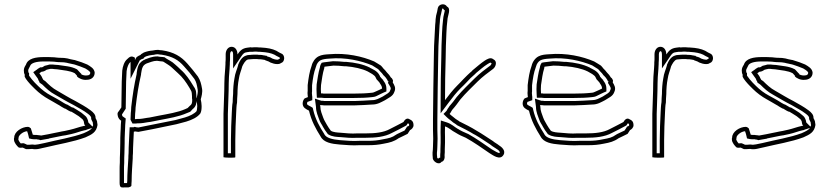

<svg xmlns="http://www.w3.org/2000/svg" viewBox="-20 -719 3794 878"><path d="M44 -80C44 -67 58 -51 65 -45C72 -42 78 -44 84 -44C88 -42 93 -40 99 -37C108 -37 117 -37 127 -38C149 -33 170 -42 188 -45C249 -60 315 -70 371 -91C400 -104 421 -114 426 -148C425 -151 425 -154 425 -156C424 -158 424 -160 424 -163C423 -168 420 -173 417 -179C418 -194 407 -205 395 -214C371 -232 351 -242 325 -257C297 -271 270 -288 242 -304C221 -315 203 -332 187 -348L178 -354C177 -357 175 -359 174 -361C171 -370 165 -377 160 -384C163 -386 167 -389 170 -391C179 -391 186 -395 193 -400L205 -403H206C207 -403 208 -404 210 -404H220C223 -404 226 -403 228 -403C233 -403 237 -402 242 -402C272 -397 300 -396 322 -384C326 -380 329 -376 332 -373V-370C339 -361 359 -352 376 -354C397 -354 413 -366 413 -387C411 -406 394 -415 379 -424C363 -431 344 -438 326 -443C323 -444 321 -445 318 -445L303 -448C294 -451 283 -453 273 -454C266 -454 257 -455 247 -455L237 -456L228 -457C220 -457 211 -458 203 -458H180C144 -458 108 -452 99 -424C95 -417 92 -413 90 -405C90 -403 89 -401 89 -398C89 -390 90 -383 93 -378V-368C98 -356 116 -336 125 -327L140 -312C158 -294 181 -277 203 -265L224 -253C236 -245 250 -239 261 -231L275 -223L279 -222L294 -213L302 -209L307 -208C316 -202 325 -198 333 -192C341 -188 350 -179 358 -173C361 -169 364 -164 364 -158C365 -156 365 -154 365 -151C367 -149 368 -147 370 -145C367 -144 366 -143 363 -143C340 -138 324 -131 302 -126L275 -120C267 -119 258 -117 249 -115C233 -111 215 -109 200 -105L167 -99L165 -100C162 -100 158 -101 154 -101C150 -102 146 -102 142 -102C139 -102 135 -102 130 -103C128 -112 123 -124 121 -132C118 -135 114 -138 108 -139C80 -139 45 -117 45 -90C44 -87 43 -83 44 -80ZM64 -80V-84L65 -87V-90C65 -99 83 -117 104 -119C107 -111 109 -104 110 -99L113 -86L126 -83C133 -82 139 -82 142 -82H149L152 -81H154C154 -81 158 -80 160 -80L164 -78L204 -85L205 -86C218 -89 237 -92 254 -96C262 -98 271 -99 277 -100H278L306 -106C329 -111 347 -119 366 -123C375 -124 376 -126 376 -126L401 -134C395 -125 383 -119 363 -110C310 -90 244 -80 184 -65C162 -61 145 -55 131 -58H128H125C118 -57 110 -57 104 -57C99 -60 95 -61 93 -62L89 -64H84C79 -64 76 -63 75 -63C69 -69 64 -79 64 -80ZM109 -397C109 -399 109 -399 110 -402C111 -405 112 -407 116 -414L117 -416L118 -418C122 -430 143 -438 180 -438H203C209 -438 218 -437 227 -437L235 -436L246 -435H247C255 -435 264 -434 272 -434C282 -433 290 -431 297 -429H298L316 -425H317C318 -425 319 -424 320 -424H321C337 -419 356 -412 370 -406C387 -396 392 -391 393 -386C392 -379 389 -374 376 -374H375H374C368 -373 357 -376 352 -379V-381L346 -387C345 -388 341 -393 336 -398L334 -400L332 -402C304 -417 273 -417 245 -422H244H242C241 -422 235 -423 229 -423C228 -423 225 -424 220 -424H210C203 -424 203 -423 203 -423C196 -421 202 -422 200 -422L184 -418L181 -416C175 -412 173 -411 170 -411H164L159 -408C155 -406 151 -403 149 -401L132 -389L144 -372C150 -364 154 -359 155 -355V-353L156 -352C158 -349 159 -347 159 -347L161 -341L174 -332C191 -315 209 -298 232 -286C260 -270 288 -253 316 -239C343 -223 361 -215 383 -198C395 -189 397 -183 397 -180V-175L399 -170C401 -165 403 -162 404 -160C404 -158 405 -152 405 -152C405 -151 406 -147 406 -147C405 -143 404 -142 403 -140L384 -159C383 -171 377 -181 374 -185L372 -187L370 -189C364 -193 355 -203 344 -209C333 -217 325 -220 318 -225L315 -227L309 -228L304 -231L287 -241L283 -242L272 -248C259 -257 245 -264 235 -270L213 -282C192 -293 171 -309 154 -326L139 -341C132 -348 118 -365 113 -373V-384L110 -388C110 -388 109 -392 109 -397Z M518 -193C520 -177 528 -171 534 -167C533 -155 532 -143 532 -131C532 -124 531 -117 531 -111C530 -96 530 -80 530 -65C530 -50 529 -35 529 -20C528 -5 528 10 528 24C527 37 527 49 527 60V117C527 126 528 138 538 138C541 139 545 138 549 138H567C576 136 581 133 581 129C581 125 581 119 582 109C582 75 585 39 587 5C587 -3 587 -10 588 -18C588 -51 591 -85 592 -117C594 -117 596 -117 598 -118C602 -117 607 -117 613 -116L676 -128C712 -135 749 -143 787 -151L832 -163C858 -171 882 -182 896 -200C901 -209 902 -221 902 -234C902 -244 900 -255 898 -265C901 -275 907 -297 904 -313C900 -336 896 -352 885 -369C870 -389 854 -409 837 -428C808 -461 775 -481 721 -489C715 -489 709 -490 703 -491C696 -491 687 -490 678 -488C664 -487 651 -484 638 -479C633 -476 629 -473 625 -471L623 -468C617 -466 611 -462 605 -458C601 -453 599 -448 597 -444V-455C581 -466 572 -459 561 -448C549 -438 541 -416 539 -396C537 -363 536 -330 536 -297C536 -274 535 -251 535 -228L523 -210C519 -207 516 -200 518 -193ZM538 -195V-196L555 -222V-228C555 -250 556 -273 556 -297C556 -329 557 -362 559 -394C561 -412 569 -429 574 -433H575V-434L577 -436V-359L615 -435L619 -443C624 -447 627 -448 629 -449L636 -451L639 -456C643 -458 646 -460 647 -461C658 -465 668 -467 679 -468H681H682C689 -470 696 -471 701 -471C707 -470 712 -469 719 -469C769 -461 796 -445 822 -415C839 -397 855 -377 869 -358C878 -344 880 -332 884 -309C886 -300 882 -280 879 -271L877 -266L878 -261C880 -251 882 -241 882 -234C882 -223 880 -214 879 -211C869 -199 849 -189 826 -182L782 -170C743 -162 708 -155 672 -148L613 -136C606 -137 604 -137 603 -137L596 -139L591 -137H573L572 -118C571 -87 568 -52 568 -19C567 -8 567 -3 567 4C565 38 562 75 562 108C562 113 561 115 561 118H549H547V117V60C547 49 547 38 548 26V25V24C548 10 548 -5 549 -19V-20C549 -34 550 -49 550 -65C550 -80 550 -96 551 -110V-111C551 -115 552 -122 552 -131C552 -142 553 -153 554 -165L555 -177L545 -184C541 -187 539 -186 538 -195ZM577 -171 586 -154H598C604 -154 608 -155 608 -155H614C628 -155 644 -158 655 -160C664 -161 671 -162 680 -164L710 -170C751 -178 797 -185 835 -202L850 -208L861 -220C877 -232 879 -248 879 -263V-264L878 -271V-279C878 -287 877 -291 877 -293C877 -312 864 -325 864 -326V-327L863 -328C848 -353 830 -380 807 -400C798 -409 789 -417 781 -424C766 -439 749 -445 738 -453L733 -457L726 -458C726 -458 720 -459 714 -459C707 -460 705 -460 702 -461H700H698C674 -461 655 -451 645 -448H644L643 -447C633 -443 619 -434 613 -419C607 -406 607 -393 605 -385V-383V-381C593 -328 587 -288 580 -229V-228V-227C580 -219 579 -211 578 -201V-200V-199C578 -193 577 -185 577 -176ZM598 -199C599 -209 600 -218 600 -227C607 -286 613 -326 625 -378V-381C627 -391 628 -403 632 -411C635 -420 644 -426 651 -429C664 -433 680 -441 698 -441C703 -440 708 -440 712 -439C716 -439 719 -438 723 -438C724 -438 725 -437 726 -437H727C740 -428 756 -420 767 -409C776 -401 785 -393 793 -385C815 -366 831 -343 846 -318C849 -311 857 -302 857 -293C857 -288 858 -284 858 -279V-270L859 -263C859 -248 857 -241 848 -235L838 -225L827 -220C793 -205 748 -198 706 -190L676 -184C668 -182 660 -181 652 -180C640 -178 625 -175 614 -175H608C605 -175 601 -174 598 -174C598 -174 597 -176 597 -176C597 -183 598 -191 598 -199Z M1002 0C1006 1 1015 2 1027 2H1033C1047 2 1056 2 1056 0V-78C1056 -120 1058 -162 1060 -203C1061 -220 1061 -236 1064 -250C1064 -262 1065 -275 1066 -289C1066 -311 1068 -338 1072 -357C1075 -380 1083 -396 1088 -416C1093 -426 1102 -444 1114 -447C1118 -447 1122 -448 1126 -448C1130 -448 1135 -449 1140 -449H1154C1160 -448 1165 -448 1171 -448C1174 -448 1177 -447 1179 -447C1183 -446 1187 -446 1191 -445L1194 -443C1198 -442 1203 -440 1208 -438L1217 -433C1227 -429 1237 -426 1247 -426C1255 -426 1261 -427 1265 -431C1283 -435 1285 -467 1267 -474L1257 -479C1240 -491 1220 -497 1195 -500C1187 -501 1179 -501 1171 -502C1165 -502 1160 -502 1154 -503C1146 -503 1138 -503 1131 -502C1130 -502 1128 -503 1127 -503C1121 -502 1116 -502 1111 -501C1087 -498 1077 -486 1066 -470C1066 -488 1057 -505 1039 -505C1022 -505 1012 -488 1012 -471V-456C1012 -449 1012 -441 1011 -433V-426C1011 -420 1010 -414 1010 -408C1009 -395 1008 -382 1007 -368C1007 -359 1006 -349 1006 -339C1006 -294 1003 -245 1002 -198ZM1022 -18V-198C1023 -244 1026 -293 1026 -339C1026 -347 1027 -358 1027 -367C1028 -381 1029 -393 1030 -406V-407V-408C1030 -412 1031 -418 1031 -426V-432C1032 -444 1032 -449 1032 -456V-471C1032 -482 1038 -485 1039 -485C1041 -485 1046 -484 1046 -470V-406L1082 -459C1092 -474 1096 -479 1113 -481H1114H1115C1117 -481 1115 -481 1120 -482H1132H1134C1138 -483 1146 -483 1152 -483C1160 -482 1165 -482 1170 -482C1181 -481 1186 -481 1193 -480C1216 -477 1232 -472 1245 -463L1247 -462L1259 -456C1260 -455 1260 -452 1259 -450L1255 -449L1252 -446H1247C1241 -446 1234 -448 1226 -451L1217 -456L1215 -457C1211 -458 1205 -460 1202 -461L1199 -464H1196C1189 -466 1185 -466 1184 -466L1181 -467H1180C1179 -467 1176 -468 1171 -468C1165 -468 1161 -468 1157 -469H1156H1140C1132 -469 1127 -468 1126 -468C1119 -468 1115 -467 1114 -467H1112L1109 -466C1083 -460 1074 -433 1070 -425L1069 -423V-421C1065 -404 1055 -385 1052 -360C1048 -339 1046 -312 1046 -290C1045 -276 1044 -264 1044 -252C1041 -236 1041 -220 1040 -204C1038 -163 1036 -121 1036 -78V-18H1033H1027Z M1364 -246C1364 -226 1380 -220 1393 -213C1404 -166 1424 -130 1446 -95C1460 -67 1497 -61 1534 -58C1562 -56 1592 -53 1623 -55H1662C1690 -55 1711 -57 1735 -62C1763 -67 1782 -72 1803 -87C1817 -94 1831 -100 1844 -107C1848 -113 1852 -119 1855 -124C1862 -127 1871 -136 1871 -146C1871 -162 1864 -169 1854 -173C1840 -183 1830 -170 1825 -161C1805 -151 1784 -139 1763 -129C1734 -113 1696 -109 1653 -109H1614C1586 -107 1562 -110 1538 -112C1522 -113 1504 -114 1493 -121C1487 -129 1480 -139 1475 -148C1469 -160 1463 -167 1458 -181C1453 -196 1445 -212 1445 -231L1444 -239C1447 -238 1451 -238 1454 -238C1459 -237 1463 -237 1466 -237H1600C1628 -238 1655 -239 1682 -241C1707 -241 1723 -252 1741 -261C1757 -272 1776 -278 1783 -298C1792 -317 1783 -330 1776 -342C1777 -345 1777 -348 1777 -352C1774 -359 1771 -363 1768 -364C1763 -373 1757 -380 1749 -388C1745 -394 1739 -400 1733 -406C1730 -410 1726 -415 1722 -419C1712 -425 1702 -432 1691 -438C1638 -461 1563 -478 1486 -471C1468 -470 1451 -469 1436 -461C1421 -453 1409 -436 1405 -418C1395 -391 1391 -363 1387 -330V-304C1386 -297 1386 -290 1387 -283C1387 -280 1388 -278 1388 -275L1373 -269C1368 -264 1364 -255 1364 -246ZM1384 -246C1384 -248 1385 -251 1386 -253L1408 -261V-275C1408 -280 1407 -283 1407 -283V-284V-286C1406 -291 1406 -296 1407 -301V-303V-329C1411 -363 1415 -387 1424 -411V-412L1425 -414C1428 -427 1436 -438 1445 -443C1455 -448 1468 -450 1487 -451C1560 -458 1632 -441 1682 -420C1691 -415 1700 -408 1709 -403C1712 -400 1715 -397 1717 -394L1718 -393L1719 -392C1725 -386 1730 -381 1732 -377L1733 -375L1735 -374C1742 -367 1747 -361 1751 -354L1754 -347H1757L1754 -340L1759 -332C1767 -318 1769 -316 1765 -307L1764 -306V-305C1761 -295 1751 -291 1731 -278C1711 -268 1700 -261 1682 -261H1681C1655 -259 1627 -258 1600 -257H1466C1463 -257 1461 -257 1458 -258H1456H1454H1450L1420 -268L1425 -230C1425 -206 1435 -187 1439 -174C1445 -156 1452 -150 1457 -139C1463 -128 1470 -118 1477 -109L1479 -106L1482 -104C1500 -93 1522 -93 1537 -92C1560 -90 1586 -87 1615 -89H1653C1697 -89 1739 -93 1772 -111C1795 -122 1815 -133 1834 -143L1839 -146L1842 -151C1843 -152 1844 -154 1845 -155L1847 -154C1851 -152 1851 -154 1851 -146C1851 -145 1848 -142 1847 -142L1841 -140L1838 -134L1830 -122C1818 -116 1807 -112 1794 -105L1793 -104L1791 -103C1773 -90 1759 -87 1731 -82C1708 -77 1689 -75 1662 -75H1622C1593 -73 1564 -76 1536 -78C1498 -81 1472 -89 1464 -104L1463 -105V-106C1441 -140 1422 -174 1412 -218L1410 -226L1402 -231C1385 -240 1384 -240 1384 -246ZM1428 -290 1429 -272H1451C1459 -271 1459 -271 1461 -271H1600C1627 -271 1658 -272 1682 -275C1697 -276 1703 -281 1706 -282C1717 -287 1727 -293 1735 -296L1747 -301V-314C1747 -336 1733 -350 1733 -350L1732 -354L1729 -356C1728 -357 1726 -360 1721 -365L1720 -367H1719L1718 -369V-370L1716 -374C1705 -396 1682 -403 1672 -409V-410H1671C1641 -425 1603 -433 1564 -436H1563H1555C1537 -438 1522 -439 1505 -439H1504H1502C1488 -437 1475 -436 1461 -434L1451 -432L1446 -423C1444 -418 1443 -414 1443 -411C1435 -385 1432 -357 1428 -333V-332C1427 -319 1427 -304 1428 -290ZM1448 -292C1447 -305 1447 -318 1448 -330C1452 -356 1455 -383 1463 -408C1463 -410 1463 -412 1464 -414C1477 -416 1490 -417 1505 -419C1521 -419 1536 -418 1554 -416H1562C1599 -413 1636 -405 1662 -392C1674 -385 1692 -377 1698 -365V-364C1701 -357 1704 -353 1707 -351C1710 -348 1712 -345 1715 -342C1719 -333 1727 -328 1727 -314C1718 -310 1709 -305 1699 -301C1694 -299 1687 -295 1681 -295C1655 -292 1627 -291 1600 -291H1461C1460 -291 1457 -291 1454 -292Z M1958 -21C1958 -13 1958 -5 1959 2V5C1961 20 1987 38 1999 21C2011 19 2015 3 2013 -10C2013 -14 2014 -18 2014 -23V-37C2014 -46 2015 -56 2015 -67V-92C2015 -105 2014 -121 2015 -141C2034 -135 2044 -122 2064 -112C2078 -103 2095 -95 2110 -89C2148 -68 2183 -43 2218 -19C2233 -10 2266 16 2282 -10C2295 -30 2273 -48 2261 -55C2253 -62 2243 -66 2234 -74C2210 -89 2185 -107 2160 -121C2135 -137 2106 -151 2080 -164L2078 -166C2074 -168 2069 -172 2064 -175C2055 -183 2044 -190 2036 -198C2041 -203 2044 -212 2049 -218C2061 -231 2075 -250 2085 -264C2109 -293 2138 -320 2165 -347C2185 -367 2212 -387 2235 -404C2247 -413 2256 -439 2236 -448C2223 -459 2207 -448 2197 -442C2179 -430 2162 -415 2145 -401C2142 -399 2140 -397 2138 -394C2131 -388 2124 -382 2117 -375L2099 -357C2091 -348 2082 -339 2072 -329C2051 -308 2033 -285 2015 -261C2015 -325 2016 -393 2018 -455C2018 -474 2019 -492 2019 -509C2021 -549 2021 -591 2026 -627C2026 -646 2045 -679 2024 -689C2014 -706 1986 -701 1982 -682L1979 -666C1975 -654 1973 -642 1972 -631C1972 -624 1971 -615 1970 -605C1968 -576 1967 -540 1965 -509C1965 -494 1964 -478 1964 -461C1962 -370 1961 -267 1960 -172V-126C1960 -111 1961 -98 1961 -85C1961 -72 1960 -61 1960 -50C1960 -40 1959 -30 1958 -21ZM1978 -20C1979 -31 1980 -39 1980 -50C1980 -60 1981 -71 1981 -85C1981 -99 1980 -112 1980 -126V-172C1981 -267 1982 -370 1984 -461C1984 -477 1985 -493 1985 -508C1987 -540 1988 -575 1990 -603C1991 -614 1992 -623 1992 -630C1993 -640 1995 -650 1998 -660V-661L2002 -678C2002 -678 2001 -678 2002 -679C2005 -681 2007 -679 2007 -679L2010 -674L2014 -672C2014 -665 2007 -647 2006 -628C2001 -589 2001 -549 1999 -510V-509C1999 -493 1998 -474 1998 -455C1996 -392 1995 -325 1995 -261V-201L2031 -249C2049 -273 2066 -295 2086 -315C2096 -325 2106 -334 2114 -343L2131 -361C2137 -367 2144 -373 2151 -379L2153 -381L2155 -383L2156 -384L2157 -385L2158 -386C2175 -400 2192 -415 2208 -425C2216 -430 2221 -433 2223 -433L2225 -431L2228 -430C2228 -427 2224 -421 2223 -420C2200 -403 2173 -383 2151 -361C2124 -334 2095 -307 2070 -277L2069 -276C2059 -262 2045 -244 2034 -232V-231C2026 -221 2022 -212 2022 -212L2008 -198L2022 -184C2032 -174 2044 -167 2051 -160L2052 -159L2054 -158C2057 -156 2062 -153 2066 -150L2068 -148L2071 -146C2097 -133 2125 -119 2149 -104H2150C2173 -91 2199 -73 2222 -58C2235 -47 2243 -44 2248 -40L2249 -39L2251 -38C2265 -30 2266 -23 2265 -21L2264 -19C2261 -18 2243 -27 2229 -36C2194 -60 2159 -85 2120 -107H2119L2117 -108C2103 -114 2087 -121 2075 -129H2074L2073 -130C2058 -138 2047 -152 2021 -160L1996 -168L1995 -142C1994 -121 1995 -104 1995 -92V-67C1995 -57 1994 -47 1994 -37V-23C1994 -21 1993 -17 1993 -10V-8V-7V2L1987 3L1984 7C1982 6 1980 3 1979 2V1V-1C1978 -6 1978 -13 1978 -20Z M2370 -246C2370 -226 2386 -220 2399 -213C2410 -166 2430 -130 2452 -95C2466 -67 2503 -61 2540 -58C2568 -56 2598 -53 2629 -55H2668C2696 -55 2717 -57 2741 -62C2769 -67 2788 -72 2809 -87C2823 -94 2837 -100 2850 -107C2854 -113 2858 -119 2861 -124C2868 -127 2877 -136 2877 -146C2877 -162 2870 -169 2860 -173C2846 -183 2836 -170 2831 -161C2811 -151 2790 -139 2769 -129C2740 -113 2702 -109 2659 -109H2620C2592 -107 2568 -110 2544 -112C2528 -113 2510 -114 2499 -121C2493 -129 2486 -139 2481 -148C2475 -160 2469 -167 2464 -181C2459 -196 2451 -212 2451 -231L2450 -239C2453 -238 2457 -238 2460 -238C2465 -237 2469 -237 2472 -237H2606C2634 -238 2661 -239 2688 -241C2713 -241 2729 -252 2747 -261C2763 -272 2782 -278 2789 -298C2798 -317 2789 -330 2782 -342C2783 -345 2783 -348 2783 -352C2780 -359 2777 -363 2774 -364C2769 -373 2763 -380 2755 -388C2751 -394 2745 -400 2739 -406C2736 -410 2732 -415 2728 -419C2718 -425 2708 -432 2697 -438C2644 -461 2569 -478 2492 -471C2474 -470 2457 -469 2442 -461C2427 -453 2415 -436 2411 -418C2401 -391 2397 -363 2393 -330V-304C2392 -297 2392 -290 2393 -283C2393 -280 2394 -278 2394 -275L2379 -269C2374 -264 2370 -255 2370 -246ZM2390 -246C2390 -248 2391 -251 2392 -253L2414 -261V-275C2414 -280 2413 -283 2413 -283V-284V-286C2412 -291 2412 -296 2413 -301V-303V-329C2417 -363 2421 -387 2430 -411V-412L2431 -414C2434 -427 2442 -438 2451 -443C2461 -448 2474 -450 2493 -451C2566 -458 2638 -441 2688 -420C2697 -415 2706 -408 2715 -403C2718 -400 2721 -397 2723 -394L2724 -393L2725 -392C2731 -386 2736 -381 2738 -377L2739 -375L2741 -374C2748 -367 2753 -361 2757 -354L2760 -347H2763L2760 -340L2765 -332C2773 -318 2775 -316 2771 -307L2770 -306V-305C2767 -295 2757 -291 2737 -278C2717 -268 2706 -261 2688 -261H2687C2661 -259 2633 -258 2606 -257H2472C2469 -257 2467 -257 2464 -258H2462H2460H2456L2426 -268L2431 -230C2431 -206 2441 -187 2445 -174C2451 -156 2458 -150 2463 -139C2469 -128 2476 -118 2483 -109L2485 -106L2488 -104C2506 -93 2528 -93 2543 -92C2566 -90 2592 -87 2621 -89H2659C2703 -89 2745 -93 2778 -111C2801 -122 2821 -133 2840 -143L2845 -146L2848 -151C2849 -152 2850 -154 2851 -155L2853 -154C2857 -152 2857 -154 2857 -146C2857 -145 2854 -142 2853 -142L2847 -140L2844 -134L2836 -122C2824 -116 2813 -112 2800 -105L2799 -104L2797 -103C2779 -90 2765 -87 2737 -82C2714 -77 2695 -75 2668 -75H2628C2599 -73 2570 -76 2542 -78C2504 -81 2478 -89 2470 -104L2469 -105V-106C2447 -140 2428 -174 2418 -218L2416 -226L2408 -231C2391 -240 2390 -240 2390 -246ZM2434 -290 2435 -272H2457C2465 -271 2465 -271 2467 -271H2606C2633 -271 2664 -272 2688 -275C2703 -276 2709 -281 2712 -282C2723 -287 2733 -293 2741 -296L2753 -301V-314C2753 -336 2739 -350 2739 -350L2738 -354L2735 -356C2734 -357 2732 -360 2727 -365L2726 -367H2725L2724 -369V-370L2722 -374C2711 -396 2688 -403 2678 -409V-410H2677C2647 -425 2609 -433 2570 -436H2569H2561C2543 -438 2528 -439 2511 -439H2510H2508C2494 -437 2481 -436 2467 -434L2457 -432L2452 -423C2450 -418 2449 -414 2449 -411C2441 -385 2438 -357 2434 -333V-332C2433 -319 2433 -304 2434 -290ZM2454 -292C2453 -305 2453 -318 2454 -330C2458 -356 2461 -383 2469 -408C2469 -410 2469 -412 2470 -414C2483 -416 2496 -417 2511 -419C2527 -419 2542 -418 2560 -416H2568C2605 -413 2642 -405 2668 -392C2680 -385 2698 -377 2704 -365V-364C2707 -357 2710 -353 2713 -351C2716 -348 2718 -345 2721 -342C2725 -333 2733 -328 2733 -314C2724 -310 2715 -305 2705 -301C2700 -299 2693 -295 2687 -295C2661 -292 2633 -291 2606 -291H2467C2466 -291 2463 -291 2460 -292Z M2963 0C2967 1 2976 2 2988 2H2994C3008 2 3017 2 3017 0V-78C3017 -120 3019 -162 3021 -203C3022 -220 3022 -236 3025 -250C3025 -262 3026 -275 3027 -289C3027 -311 3029 -338 3033 -357C3036 -380 3044 -396 3049 -416C3054 -426 3063 -444 3075 -447C3079 -447 3083 -448 3087 -448C3091 -448 3096 -449 3101 -449H3115C3121 -448 3126 -448 3132 -448C3135 -448 3138 -447 3140 -447C3144 -446 3148 -446 3152 -445L3155 -443C3159 -442 3164 -440 3169 -438L3178 -433C3188 -429 3198 -426 3208 -426C3216 -426 3222 -427 3226 -431C3244 -435 3246 -467 3228 -474L3218 -479C3201 -491 3181 -497 3156 -500C3148 -501 3140 -501 3132 -502C3126 -502 3121 -502 3115 -503C3107 -503 3099 -503 3092 -502C3091 -502 3089 -503 3088 -503C3082 -502 3077 -502 3072 -501C3048 -498 3038 -486 3027 -470C3027 -488 3018 -505 3000 -505C2983 -505 2973 -488 2973 -471V-456C2973 -449 2973 -441 2972 -433V-426C2972 -420 2971 -414 2971 -408C2970 -395 2969 -382 2968 -368C2968 -359 2967 -349 2967 -339C2967 -294 2964 -245 2963 -198ZM2983 -18V-198C2984 -244 2987 -293 2987 -339C2987 -347 2988 -358 2988 -367C2989 -381 2990 -393 2991 -406V-407V-408C2991 -412 2992 -418 2992 -426V-432C2993 -444 2993 -449 2993 -456V-471C2993 -482 2999 -485 3000 -485C3002 -485 3007 -484 3007 -470V-406L3043 -459C3053 -474 3057 -479 3074 -481H3075H3076C3078 -481 3076 -481 3081 -482H3093H3095C3099 -483 3107 -483 3113 -483C3121 -482 3126 -482 3131 -482C3142 -481 3147 -481 3154 -480C3177 -477 3193 -472 3206 -463L3208 -462L3220 -456C3221 -455 3221 -452 3220 -450L3216 -449L3213 -446H3208C3202 -446 3195 -448 3187 -451L3178 -456L3176 -457C3172 -458 3166 -460 3163 -461L3160 -464H3157C3150 -466 3146 -466 3145 -466L3142 -467H3141C3140 -467 3137 -468 3132 -468C3126 -468 3122 -468 3118 -469H3117H3101C3093 -469 3088 -468 3087 -468C3080 -468 3076 -467 3075 -467H3073L3070 -466C3044 -460 3035 -433 3031 -425L3030 -423V-421C3026 -404 3016 -385 3013 -360C3009 -339 3007 -312 3007 -290C3006 -276 3005 -264 3005 -252C3002 -236 3002 -220 3001 -204C2999 -163 2997 -121 2997 -78V-18H2994H2988Z M3327 -80C3327 -67 3341 -51 3348 -45C3355 -42 3361 -44 3367 -44C3371 -42 3376 -40 3382 -37C3391 -37 3400 -37 3410 -38C3432 -33 3453 -42 3471 -45C3532 -60 3598 -70 3654 -91C3683 -104 3704 -114 3709 -148C3708 -151 3708 -154 3708 -156C3707 -158 3707 -160 3707 -163C3706 -168 3703 -173 3700 -179C3701 -194 3690 -205 3678 -214C3654 -232 3634 -242 3608 -257C3580 -271 3553 -288 3525 -304C3504 -315 3486 -332 3470 -348L3461 -354C3460 -357 3458 -359 3457 -361C3454 -370 3448 -377 3443 -384C3446 -386 3450 -389 3453 -391C3462 -391 3469 -395 3476 -400L3488 -403H3489C3490 -403 3491 -404 3493 -404H3503C3506 -404 3509 -403 3511 -403C3516 -403 3520 -402 3525 -402C3555 -397 3583 -396 3605 -384C3609 -380 3612 -376 3615 -373V-370C3622 -361 3642 -352 3659 -354C3680 -354 3696 -366 3696 -387C3694 -406 3677 -415 3662 -424C3646 -431 3627 -438 3609 -443C3606 -444 3604 -445 3601 -445L3586 -448C3577 -451 3566 -453 3556 -454C3549 -454 3540 -455 3530 -455L3520 -456L3511 -457C3503 -457 3494 -458 3486 -458H3463C3427 -458 3391 -452 3382 -424C3378 -417 3375 -413 3373 -405C3373 -403 3372 -401 3372 -398C3372 -390 3373 -383 3376 -378V-368C3381 -356 3399 -336 3408 -327L3423 -312C3441 -294 3464 -277 3486 -265L3507 -253C3519 -245 3533 -239 3544 -231L3558 -223L3562 -222L3577 -213L3585 -209L3590 -208C3599 -202 3608 -198 3616 -192C3624 -188 3633 -179 3641 -173C3644 -169 3647 -164 3647 -158C3648 -156 3648 -154 3648 -151C3650 -149 3651 -147 3653 -145C3650 -144 3649 -143 3646 -143C3623 -138 3607 -131 3585 -126L3558 -120C3550 -119 3541 -117 3532 -115C3516 -111 3498 -109 3483 -105L3450 -99L3448 -100C3445 -100 3441 -101 3437 -101C3433 -102 3429 -102 3425 -102C3422 -102 3418 -102 3413 -103C3411 -112 3406 -124 3404 -132C3401 -135 3397 -138 3391 -139C3363 -139 3328 -117 3328 -90C3327 -87 3326 -83 3327 -80ZM3347 -80V-84L3348 -87V-90C3348 -99 3366 -117 3387 -119C3390 -111 3392 -104 3393 -99L3396 -86L3409 -83C3416 -82 3422 -82 3425 -82H3432L3435 -81H3437C3437 -81 3441 -80 3443 -80L3447 -78L3487 -85L3488 -86C3501 -89 3520 -92 3537 -96C3545 -98 3554 -99 3560 -100H3561L3589 -106C3612 -111 3630 -119 3649 -123C3658 -124 3659 -126 3659 -126L3684 -134C3678 -125 3666 -119 3646 -110C3593 -90 3527 -80 3467 -65C3445 -61 3428 -55 3414 -58H3411H3408C3401 -57 3393 -57 3387 -57C3382 -60 3378 -61 3376 -62L3372 -64H3367C3362 -64 3359 -63 3358 -63C3352 -69 3347 -79 3347 -80ZM3392 -397C3392 -399 3392 -399 3393 -402C3394 -405 3395 -407 3399 -414L3400 -416L3401 -418C3405 -430 3426 -438 3463 -438H3486C3492 -438 3501 -437 3510 -437L3518 -436L3529 -435H3530C3538 -435 3547 -434 3555 -434C3565 -433 3573 -431 3580 -429H3581L3599 -425H3600C3601 -425 3602 -424 3603 -424H3604C3620 -419 3639 -412 3653 -406C3670 -396 3675 -391 3676 -386C3675 -379 3672 -374 3659 -374H3658H3657C3651 -373 3640 -376 3635 -379V-381L3629 -387C3628 -388 3624 -393 3619 -398L3617 -400L3615 -402C3587 -417 3556 -417 3528 -422H3527H3525C3524 -422 3518 -423 3512 -423C3511 -423 3508 -424 3503 -424H3493C3486 -424 3486 -423 3486 -423C3479 -421 3485 -422 3483 -422L3467 -418L3464 -416C3458 -412 3456 -411 3453 -411H3447L3442 -408C3438 -406 3434 -403 3432 -401L3415 -389L3427 -372C3433 -364 3437 -359 3438 -355V-353L3439 -352C3441 -349 3442 -347 3442 -347L3444 -341L3457 -332C3474 -315 3492 -298 3515 -286C3543 -270 3571 -253 3599 -239C3626 -223 3644 -215 3666 -198C3678 -189 3680 -183 3680 -180V-175L3682 -170C3684 -165 3686 -162 3687 -160C3687 -158 3688 -152 3688 -152C3688 -151 3689 -147 3689 -147C3688 -143 3687 -142 3686 -140L3667 -159C3666 -171 3660 -181 3657 -185L3655 -187L3653 -189C3647 -193 3638 -203 3627 -209C3616 -217 3608 -220 3601 -225L3598 -227L3592 -228L3587 -231L3570 -241L3566 -242L3555 -248C3542 -257 3528 -264 3518 -270L3496 -282C3475 -293 3454 -309 3437 -326L3422 -341C3415 -348 3401 -365 3396 -373V-384L3393 -388C3393 -388 3392 -392 3392 -397Z"/></svg>

Font: Scribbler
Style: Clr
Weight: 400
Designer: Mew Too
Foundry: Cannot Into Space Fonts
Version: Version 1.001